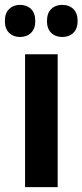

<svg xmlns="http://www.w3.org/2000/svg" viewBox="-37 -769 339 789"><path d="M200 0H66V-546H200ZM-17 -682Q-17 -715 0.5 -732Q18 -749 45 -749Q73 -749 90.5 -732Q108 -715 108 -682Q108 -651 90.5 -634Q73 -617 45 -617Q18 -617 0.5 -634Q-17 -651 -17 -682ZM156 -682Q156 -715 173.5 -732Q191 -749 219 -749Q247 -749 264.5 -732Q282 -715 282 -682Q282 -651 264.5 -634Q247 -617 219 -617Q191 -617 173.5 -634Q156 -651 156 -682Z"/></svg>

Font: Noto Sans Sinhala UI Condensed
Style: Bold
Weight: 700
Width: 3
Designer: Jelle Bosma - Monotype Design Team
Foundry: Monotype Imaging Inc.
Version: Version 2.006; ttfautohint (v1.8.4.7-5d5b)